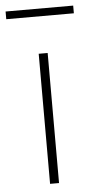

<svg xmlns="http://www.w3.org/2000/svg" viewBox="-65 -715 366 747"><g transform="rotate(-5 118.0 -341.5)"><path d="M100 0V-508H135V0ZM-14 -683H250V-653H-14Z"/></g></svg>

Font: Plexus Sans ExtraLight
Style: Regular
Weight: 250
Version: Version 2.001;PS 002.001;hotconv 1.0.70;makeotf.lib2.5.58329